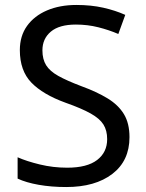

<svg xmlns="http://www.w3.org/2000/svg" viewBox="-20 -744 589 774"><path d="M502 -191Q502 -96 433 -43Q364 10 247 10Q187 10 136 1Q85 -8 51 -24V-110Q87 -94 140.5 -81Q194 -68 251 -68Q331 -68 371.5 -99Q412 -130 412 -183Q412 -218 397 -242Q382 -266 345.5 -286.5Q309 -307 244 -330Q153 -363 106.5 -411Q60 -459 60 -542Q60 -599 89 -639.5Q118 -680 169.5 -702Q221 -724 288 -724Q347 -724 396 -713Q445 -702 485 -684L457 -607Q420 -623 376.5 -634Q333 -645 286 -645Q219 -645 185 -616.5Q151 -588 151 -541Q151 -505 166 -481Q181 -457 215 -438Q249 -419 307 -397Q370 -374 413.5 -347.5Q457 -321 479.5 -284Q502 -247 502 -191Z"/></svg>

Font: Noto Sans Shavian
Style: Regular
Weight: 400
Designer: Monotype Design Team
Foundry: Monotype Imaging Inc.
Version: Version 2.001; ttfautohint (v1.8.4.7-5d5b)